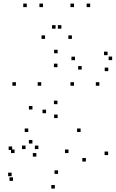

<svg xmlns="http://www.w3.org/2000/svg" viewBox="-20 -848 660 1089"><path d="M593.2 31.6V11.6H573.2V31.6ZM437.2 -99.2V-119.2H417.2V-99.2ZM140.2 -99.2V-119.2H120.2V-99.2ZM163.8 -33.9V-53.9H143.8V-33.9ZM241.1 -206V-226H221.1V-206ZM164 -226.9V-246.9H144V-226.9ZM49 2.8V-17.2H29V2.8ZM62.5 20.1V0.1H42.5V20.1ZM368.5 20.1V0.1H348.5V20.1ZM467 68.2V48.2H447V68.2ZM309.3 138.2V118.2H289.3V138.2ZM186.2 40.2V20.2H166.2V40.2ZM197.8 -2.4V-22.4H177.8V-2.4ZM124.8 -2.4V-22.4H104.8V-2.4ZM46.1 151.3V131.3H26.1V151.3ZM53.9 177.8V157.8H33.9V177.8ZM291 221.5V201.5H271V221.5ZM543.5 -361.8V-381.8H523.5V-361.8ZM306.9 -545.8V-565.8H286.9V-545.8ZM70.3 -361.8V-381.8H50.3V-361.8ZM306.9 -178.2V-198.2H286.9V-178.2ZM213.8 -361.8V-381.8H193.8V-361.8ZM305.9 -466.9V-486.9H285.9V-466.9ZM399.7 -361.8V-381.8H379.7V-361.8ZM305.9 -257.2V-277.2H285.9V-257.2ZM616.1 -507.1V-527.1H596.1V-507.1ZM590.1 -535.1V-555.1H570.1V-535.1ZM405.3 -506.6V-526.6H385.3V-506.6ZM443.3 -453.3V-473.3H423.3V-453.3ZM594 -444.5V-464.5H574V-444.5ZM223.7 -807.7V-827.7H203.7V-807.7ZM328.2 -685.3V-705.3H308.2V-685.3ZM295.2 -685.3V-705.3H275.2V-685.3ZM399.7 -807.7V-827.7H379.7V-807.7ZM491.4 -807.7V-827.7H471.4V-807.7ZM387.8 -627.4V-647.4H367.8V-627.4ZM235.6 -627.4V-647.4H215.6V-627.4ZM131.9 -807.7V-827.7H111.9V-807.7Z"/></svg>

Font: Monaspace Xenon Dots Var
Style: Regular
Weight: 400
Designer: Riley Cran and the Lettermatic Team
Version: Version 1.100 (Monaspace Xenon Dots)